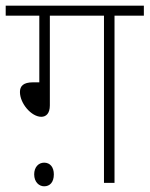

<svg xmlns="http://www.w3.org/2000/svg" viewBox="-20 -642 525 674"><path d="M155 -587H345V0H382V-587H485V-622H0V-587H118V-353H96C62 -353 50 -340 50 -319C50 -279 90 -232 125 -232C142 -232 155 -244 155 -272ZM100 -30C100 -3 117 12 135 12C155 12 169 -2 169 -30C169 -55 156 -71 135 -71C115 -71 100 -55 100 -30Z"/></svg>

Font: Noto Sans Devanagari UI SemiCondensed ExtraLight
Style: Regular
Weight: 200
Width: 4
Designer: Jelle Bosma - Monotype Design Team
Foundry: Monotype Imaging Inc.
Version: Version 2.004